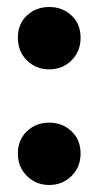

<svg xmlns="http://www.w3.org/2000/svg" viewBox="-20 -521 281 548"><path d="M31 -413Q31 -453 57 -477Q83 -501 120.5 -501Q158 -501 184 -477Q210 -453 210 -413Q210 -374 184 -348.5Q158 -323 120.5 -323Q83 -323 57 -348.5Q31 -374 31 -413ZM31 -83Q31 -122 57 -146.5Q83 -171 120.5 -171Q158 -171 184 -146.5Q210 -122 210 -83Q210 -44 184 -18.5Q158 7 120.5 7Q83 7 57 -18.5Q31 -44 31 -83Z"/></svg>

Font: Montserrat Ace
Style: Bold
Weight: 700
Designer: Julieta Ulanovsky
Foundry: Julieta Ulanovsky
Version: Version 1